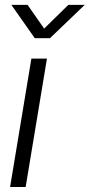

<svg xmlns="http://www.w3.org/2000/svg" viewBox="-20 -751 360 771"><path d="M20.5 0 106 -515.6H168.5L83 0ZM90.8 -731.4 157.2 -636.2 254.4 -731.4H319.8V-731L180.7 -597.7H119.6L25.9 -731V-731.4Z"/></svg>

Font: Inter Display Light
Style: Italic
Weight: 300
Italic angle: -9.39999°
Designer: Rasmus Andersson
Foundry: rsms
Version: Version 4.000;git-a52131595